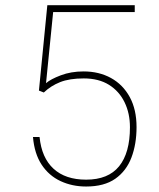

<svg xmlns="http://www.w3.org/2000/svg" viewBox="-20 -695 602 725"><path d="M127 -353 158.7 -675.3H488.8V-649.4H180.7L153.8 -380.9Q170.9 -396 209.5 -410.6Q248 -425.3 295.4 -425.3Q354 -425.3 399.2 -400.4Q444.3 -375.5 470 -328.4Q495.6 -281.2 495.6 -215.3Q495.6 -150.9 476.3 -100.1Q457 -49.3 415.3 -20Q373.5 9.3 305.2 9.3Q252.4 9.3 208.5 -11.2Q164.6 -31.7 137.2 -73.2Q109.9 -114.7 104.5 -177.7H129.4Q137.2 -99.1 182.1 -57.9Q227.1 -16.6 305.2 -16.6Q388.7 -16.6 429.7 -67.1Q470.7 -117.7 470.7 -214.4Q470.7 -267.1 450.4 -308.8Q430.2 -350.6 391.4 -374.8Q352.5 -398.9 296.4 -398.9Q242.2 -398.9 206.8 -384.8Q171.4 -370.6 145.5 -345.7Z"/></svg>

Font: Robert Sans Thin
Style: Regular
Weight: 100
Designer: Christian Robertson (extended by Adam Twardoch)
Foundry: Google
Version: Version 12.135;April 2, 2019;FontCreator 11.5.0.2425 64-bit;